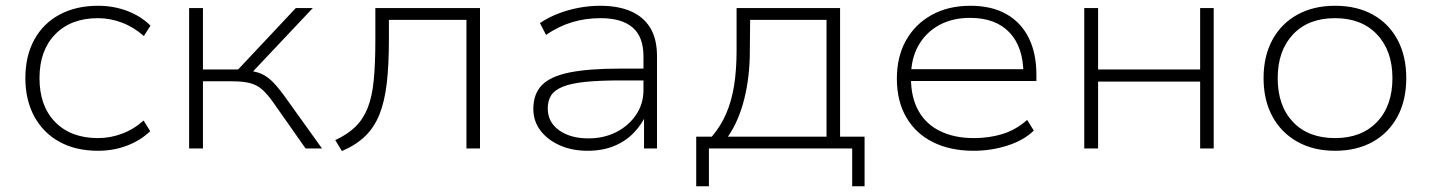

<svg xmlns="http://www.w3.org/2000/svg" viewBox="-20 -515 4966 666"><path d="M320 8Q243 8 186.5 -23Q130 -54 99 -111Q68 -168 68 -244Q68 -321 99 -377.5Q130 -434 187 -464.5Q244 -495 320 -495Q374 -495 421.5 -477Q469 -459 502 -426L479 -390Q444 -421 403 -436.5Q362 -452 320 -452Q226 -452 171.5 -396Q117 -340 117 -244Q117 -147 171.5 -91.5Q226 -36 320 -36Q363 -36 404 -51.5Q445 -67 478 -97L501 -60Q468 -28 421 -10Q374 8 320 8Z M636 0V-487H684V-274H806L1006 -487H1065L848 -257L829 -271Q863 -269 885.5 -259.5Q908 -250 929 -228Q950 -206 978 -166L1097 0H1040L929 -158Q908 -188 890 -204Q872 -220 848 -226.5Q824 -233 785 -233H684V0Z M1166 9 1143 -29Q1186 -49 1213 -75.5Q1240 -102 1255.5 -141Q1271 -180 1276.5 -237.5Q1282 -295 1282 -377V-487H1645V0H1598V-446H1329V-375Q1329 -289 1321.5 -225.5Q1314 -162 1296 -117.5Q1278 -73 1246.5 -42.5Q1215 -12 1166 9Z M2018 8Q1964 8 1921.5 -11Q1879 -30 1854.5 -62.5Q1830 -95 1830 -137Q1830 -189 1859.5 -219.5Q1889 -250 1955 -263.5Q2021 -277 2130 -277H2225V-236H2133Q2059 -236 2010.5 -231Q1962 -226 1933 -214.5Q1904 -203 1892 -184.5Q1880 -166 1880 -139Q1880 -91 1919.5 -63Q1959 -35 2021 -35Q2075 -35 2118 -57Q2161 -79 2186.5 -117Q2212 -155 2212 -202V-320Q2212 -387 2174.5 -419.5Q2137 -452 2063 -452Q2011 -452 1964.5 -438Q1918 -424 1874 -394L1853 -435Q1881 -454 1915.5 -467.5Q1950 -481 1987.5 -488Q2025 -495 2062 -495Q2124 -495 2168 -476Q2212 -457 2235.5 -418.5Q2259 -380 2259 -320V0H2214V-117H2221Q2206 -83 2178 -54Q2150 -25 2110 -8.5Q2070 8 2018 8Z M2395 131V-41H2449Q2480 -77 2499 -121Q2518 -165 2526.5 -219Q2535 -273 2535 -339V-487H2894V-41H2979V131H2936V0H2439V131ZM2505 -41H2847V-446H2582L2581 -338Q2581 -250 2562 -173Q2543 -96 2505 -41Z M3357 8Q3277 8 3217 -21.5Q3157 -51 3124 -107.5Q3091 -164 3091 -242Q3091 -318 3122.5 -374.5Q3154 -431 3211.5 -463Q3269 -495 3346 -495Q3420 -495 3471 -466Q3522 -437 3548.5 -383.5Q3575 -330 3575 -256V-234H3121V-275H3552L3530 -258Q3530 -351 3482 -402Q3434 -453 3345 -453Q3283 -453 3237 -427.5Q3191 -402 3165.5 -356.5Q3140 -311 3140 -249V-243Q3140 -177 3166 -130.5Q3192 -84 3241.5 -60Q3291 -36 3358 -36Q3411 -36 3457 -50Q3503 -64 3543 -99L3566 -62Q3531 -28 3474.5 -10Q3418 8 3357 8Z M3741 0V-487H3789V-274H4143V-487H4190V0H4143V-232H3789V0Z M4611 8Q4536 8 4480 -23.5Q4424 -55 4393.5 -111.5Q4363 -168 4363 -244Q4363 -320 4393.5 -376.5Q4424 -433 4480 -464Q4536 -495 4611 -495Q4687 -495 4742.5 -464Q4798 -433 4828 -376.5Q4858 -320 4858 -244Q4858 -168 4828 -111.5Q4798 -55 4742.5 -23.5Q4687 8 4611 8ZM4611 -36Q4703 -36 4756.5 -92Q4810 -148 4810 -244Q4810 -339 4756.5 -395.5Q4703 -452 4611 -452Q4518 -452 4465 -395.5Q4412 -339 4412 -244Q4412 -148 4465 -92Q4518 -36 4611 -36Z"/></svg>

Font: Nunito Sans 10pt SemiExpanded ExtraLight
Style: Regular
Weight: 250
Width: 6
Designer: Vernon Adams
Foundry: Vernon Adams
Version: Version 3.101;gftools[0.9.27]